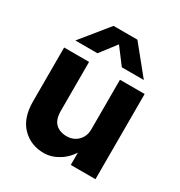

<svg xmlns="http://www.w3.org/2000/svg" viewBox="-174 -840 913 976"><g transform="rotate(30 283.0 -352.5)"><path d="M209.1 -720.8 78.1 -559.5H207.9L280 -653.3L350.9 -559.5H480L349.2 -720.8ZM193 -213.3V-500H46.6V-183Q46.6 -86.5 97.1 -35Q147.6 16.5 224.9 16.5Q269 16.5 311.8 -9.9Q354.5 -36.3 382.2 -85.2Q409.9 -134.2 409.9 -201.8L374.3 -207.8Q374.3 -180.9 362.3 -160.2Q350.3 -139.4 329.7 -127.5Q309 -115.5 283.2 -115.5Q242.1 -115.5 217.5 -138.6Q193 -161.7 193 -213.3ZM519.2 0V-500H374.3V0Z"/></g></svg>

Font: Overused Grotesk Light
Style: Regular
Weight: 300
Designer: RandomMaerks
Version: Version 0.005